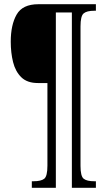

<svg xmlns="http://www.w3.org/2000/svg" viewBox="-20 -780 512 911"><path d="M131 111V80H139Q175 80 190 68Q205 56 205 6V-386H160Q109 -386 81 -413.5Q53 -441 42 -485.5Q31 -530 31 -582Q31 -662 59 -711Q87 -760 162 -760H435V-729H427Q392 -729 377 -716.5Q362 -704 362 -655V7Q362 56 377 68Q392 80 427 80H435V111H321V-721H245V111Z"/></svg>

Font: Noto Serif Sinhala ExtraCondensed Light
Style: Regular
Weight: 300
Width: 2
Designer: Jelle Bosma - Monotype Design Team
Foundry: Monotype Imaging Inc.
Version: Version 2.007; ttfautohint (v1.8.4.7-5d5b)